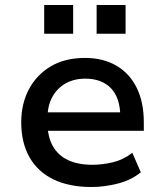

<svg xmlns="http://www.w3.org/2000/svg" viewBox="-20 -740 659 769"><path d="M346 9Q257 9 194 -21.5Q131 -52 98 -110.5Q65 -169 65 -250Q65 -324 95.5 -382Q126 -440 183 -474Q240 -508 320 -508Q394 -508 447 -476.5Q500 -445 528 -387.5Q556 -330 556 -250V-216H150V-290H479L462 -270Q462 -347 425 -386Q388 -425 321 -425Q277 -425 243 -406Q209 -387 189.5 -351.5Q170 -316 170 -264V-251Q170 -193 191.5 -155Q213 -117 253 -98.5Q293 -80 350 -80Q390 -80 432 -90Q474 -100 510 -128L544 -50Q505 -18 451 -4.5Q397 9 346 9ZM367 -605V-720H483V-605ZM157 -605V-720H273V-605Z"/></svg>

Font: Nunito Sans 7pt SemiBold
Style: Regular
Weight: 600
Designer: Vernon Adams
Foundry: Vernon Adams
Version: Version 3.101;gftools[0.9.27]